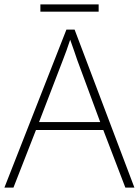

<svg xmlns="http://www.w3.org/2000/svg" viewBox="-20 -850 630 870"><path d="M427 -830H163V-797H427ZM548 0H589L318 -716H281L0 0H41L143 -261H448ZM330 -578 434 -297H157L265 -578C275 -604 288 -638 298 -670C310 -636 323 -600 330 -578Z"/></svg>

Font: Noto Sans Sinhala ExtraLight
Style: Regular
Weight: 200
Designer: Jelle Bosma - Monotype Design Team
Foundry: Monotype Imaging Inc.
Version: Version 2.006